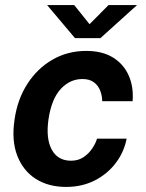

<svg xmlns="http://www.w3.org/2000/svg" viewBox="-20 -728 576 758"><path d="M241.5 10Q171 10 121 -22Q71 -54 48 -113.8Q25 -173.5 37.5 -256.5Q49 -336.5 88.5 -397.5Q128 -458.5 187.8 -492.8Q247.5 -527 320.5 -527Q384.5 -527 426.8 -500.5Q469 -474 488.5 -429Q508 -384 503.5 -328.5H383.5Q383.5 -349 376 -369.2Q368.5 -389.5 351.2 -402.8Q334 -416 305.5 -416Q256 -416 219.8 -376.8Q183.5 -337.5 171.5 -257.5Q160.5 -181.5 184.2 -137.5Q208 -93.5 260.5 -93.5Q289.5 -93.5 310.5 -108Q331.5 -122.5 344.8 -142.8Q358 -163 363 -180.5H480Q469.5 -127 436.5 -83.8Q403.5 -40.5 353.2 -15.2Q303 10 241.5 10ZM276 -577.5 166 -708H273L333.5 -632.5L408.5 -708H521L376.5 -577.5Z"/></svg>

Font: Public Sans
Style: Bold Italic
Weight: 700
Italic angle: -8°
Designer: The Public Sans project authors (U.S. Web Design System). Libre Franklin designed by Pablo Impallari and Rodrigo Fuenzal
Version: Version 1.008; ttfautohint (v1.8.1) -l 8 -r 50 -G 200 -x 14 